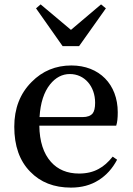

<svg xmlns="http://www.w3.org/2000/svg" viewBox="-20 -839 604 874"><path d="M303 15C351 15 393 4 429 -19C464 -41 492 -72 513 -112L493 -126C473 -101 452 -82 429 -70C404 -56 374 -49 340 -49C286 -49 243 -67 212 -102C178 -140 160 -195 159 -267H509C514 -282 516 -302 516 -328C516 -455 432 -541 305 -541C234 -541 173 -516 124 -466C71 -413 45 -345 45 -262C45 -175 69 -107 117 -58C164 -9 226 15 303 15ZM160 -306C164 -371 180 -420 208 -455C233 -486 263 -502 298 -502C365 -502 413 -446 413 -371C413 -348 409 -332 402 -323C393 -312 378 -306 356 -306ZM340 -629 462 -801 440 -819 303 -703 165 -819 144 -801 265 -629Z"/></svg>

Font: AllPunType SemiBold
Style: Regular
Weight: 600
Version: 1.0